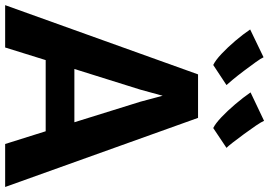

<svg xmlns="http://www.w3.org/2000/svg" viewBox="-172 -876 1046 746"><g transform="rotate(90 351.0 -503.0)"><path d="M162.5 0H-2L267 -749.5H436L704.5 0H537.5L488 -157.5H211.5ZM326.5 -526 246 -269H453L373 -526L350 -612ZM475.5 -808.5Q458 -817 433.2 -840.5Q408.5 -864 382.8 -894.2Q357 -924.5 337 -953.5L447.5 -1006Q451.5 -996 466.2 -974.2Q481 -952.5 499 -928Q517 -903.5 532 -884.2Q547 -865 552.5 -860ZM230.5 -808.5Q212.5 -817 187.2 -840.8Q162 -864.5 136.5 -894.5Q111 -924.5 92.5 -952L200.5 -1004Q204.5 -994.5 219.8 -973.2Q235 -952 253.5 -927.5Q272 -903 287.8 -884Q303.5 -865 308.5 -860Z"/></g></svg>

Font: Merriweather Sans
Style: Bold
Weight: 700
Designer: Eben Sorkin
Foundry: Eben Sorkin
Version: Version 1.008; ttfautohint (v1.7.19-72a1) -l 8 -r 50 -G 200 